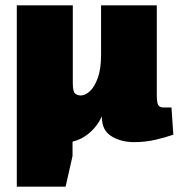

<svg xmlns="http://www.w3.org/2000/svg" viewBox="-20 -520 676 720"><path d="M253 -500V-208Q253 -177 261.5 -169.5Q270 -162 283 -162Q299 -162 316.5 -177.5Q334 -193 346.5 -227Q359 -261 359 -314L362 -84Q350 -57 329.5 -35Q309 -13 282 0.5Q255 14 223 14Q174 14 133 1.5Q92 -11 67.5 -42.5Q43 -74 43 -129V-500ZM252 -118V65L226 180H43V-186ZM568 -500V-162Q568 -146 570 -136Q572 -126 577.5 -121.5Q583 -117 593 -117H623L630 -15Q602 -5 563.5 4Q525 13 483 13Q434 13 398 -9Q362 -31 362 -81V-84L359 -100V-500Z"/></svg>

Font: Exo 2 Black
Style: Regular
Weight: 900
Designer: Natanael Gama
Foundry: Natanael Gama
Version: Version 2.010